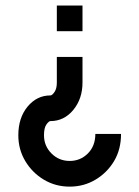

<svg xmlns="http://www.w3.org/2000/svg" viewBox="-20 -489 509 701"><path d="M46.9 4.9Q46.9 -59.1 80.8 -99.9Q114.7 -140.6 164.1 -140.6Q170.4 -140.6 179 -153.1Q187.5 -165.5 187.5 -187.5V-281.2H281.2V-187.5Q281.2 -128.4 247.6 -87.6Q213.9 -46.9 164.1 -46.9Q158.2 -46.9 149.4 -34.4Q140.6 -22 140.6 4.9Q140.6 43.9 168 71.3Q195.3 98.6 234.4 98.6Q273.4 98.6 300.8 71.3Q328.1 43.9 328.1 0H421.9Q421.9 56.6 396.5 99.1Q371.1 141.6 328.6 167Q286.1 192.4 234.4 192.4Q182.6 192.4 140.1 167Q97.7 141.6 72.3 99.1Q46.9 56.6 46.9 4.9ZM187.5 -468.8H281.2V-375H187.5Z"/></svg>

Font: Lambda
Style: Regular
Weight: 400
Designer: GGBotNet
Version: 0.22